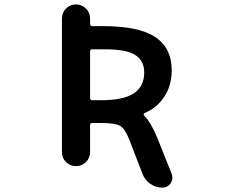

<svg xmlns="http://www.w3.org/2000/svg" viewBox="-20 -775 1040 873"><path d="M717.8 78.1Q688.5 78.1 663.6 61Q638.7 43.9 627.9 15.6L568.4 -138.7Q548.8 -188.5 527.3 -202.1Q505.9 -215.8 437.5 -215.8H399.4Q389.6 -215.8 389.6 -206.1V-83Q389.6 -56.6 370.6 -38.1Q351.6 -19.5 325.2 -19.5Q298.8 -19.5 280.3 -38.1Q261.7 -56.6 261.7 -83V-691.4Q261.7 -717.8 280.3 -736.3Q298.8 -754.9 325.2 -754.9Q351.6 -754.9 370.6 -736.3Q389.6 -717.8 389.6 -691.4V-666Q389.6 -656.2 399.4 -656.2H447.3Q610.4 -656.2 684.6 -607.4Q760.7 -557.6 760.7 -455.1Q760.7 -379.9 720.7 -326.2Q688.5 -282.2 636.7 -260.7Q633.8 -258.8 633.3 -255.9Q632.8 -252.9 634.8 -250Q667 -217.8 696.3 -145.5L760.7 15.6Q763.7 24.4 763.7 33.2Q763.7 45.9 755.9 58.6Q742.2 78.1 717.8 78.1ZM437.5 -319.3Q543.9 -319.3 589.8 -351.6Q635.7 -382.8 635.7 -445.3Q635.7 -499 595.7 -524.4Q555.7 -550.8 458 -550.8H399.4Q389.6 -550.8 389.6 -541V-329.1Q389.6 -319.3 399.4 -319.3Z"/></svg>

Font: Rounded-X Mgen+ 1m medium
Style: Regular
Weight: 500
Designer: [Source Han Sans]
Ryoko NISHIZUKA  (kana & ideographs); Paul D. Hunt (Latin, Greek & Cyrillic); Wenlong ZHANG  (bopomofo
Version: Version 1.059.20150602